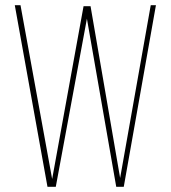

<svg xmlns="http://www.w3.org/2000/svg" viewBox="-20 -720 658 740"><path d="M315 -648 195 0H163L37 -700H59L181 -30L302 -696H329L443 -34L561 -700H581L457 0H428Z"/></svg>

Font: Bebas Neue Light
Style: Regular
Weight: 300
Designer: Ryoichi Tsunekawa
Foundry: Ryoichi Tsunekawa
Version: Version 1.003;PS 001.003;hotconv 1.0.70;makeotf.lib2.5.58329